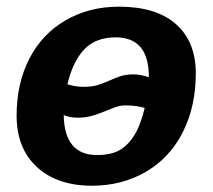

<svg xmlns="http://www.w3.org/2000/svg" viewBox="-20 -558 651 587"><path d="M578.6 -333.5Q578.6 -232.4 538.8 -153.8Q499 -75.2 426 -32.7Q353 9.8 261.2 9.8Q154.8 9.8 92.8 -47.4Q30.8 -104.5 30.8 -204.6Q30.8 -302.7 69.6 -378.4Q108.4 -454.1 180.4 -495.8Q252.4 -537.6 343.8 -537.6Q457.5 -537.6 518.1 -484.1Q578.6 -430.7 578.6 -333.5ZM435.1 -323.2Q435.1 -443.8 333.5 -443.8Q272.9 -443.8 238 -407.5Q203.1 -371.1 186 -300.3Q211.4 -292.5 236.3 -292.5Q261.7 -292.5 279.8 -298.3Q297.9 -304.2 314 -311.5Q330.1 -318.8 347.2 -324.7Q364.3 -330.6 387.7 -330.6Q410.2 -330.6 435.1 -321.8ZM217.3 -198.2Q194.3 -198.2 174.8 -206.1Q176.8 -84 276.4 -84Q319.3 -84 345.5 -98.9Q371.6 -113.8 390.9 -145Q410.2 -176.3 422.4 -228Q396 -235.8 363.8 -235.8Q347.2 -235.8 331.5 -230Q315.9 -224.1 298.8 -217Q281.7 -210 262 -204.1Q242.2 -198.2 217.3 -198.2Z"/></svg>

Font: Liberation Sans
Style: Bold Italic
Weight: 700
Italic angle: -12°
Designer: Steve Matteson
Foundry: Ascender Corporation
Version: Version 2.1.5